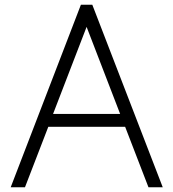

<svg xmlns="http://www.w3.org/2000/svg" viewBox="-20 -787 729 807"><path d="M506 -254H183L85 0H25L320 -767H368L664 0H604ZM485 -308 344 -674 203 -308Z"/></svg>

Font: Biryani UltraLight
Style: Regular
Weight: 250
Designer: Dan Reynolds and Mathieu Réguer
Foundry: Dan Reynolds and Mathieu Réguer
Version: Version 1.003; ttfautohint (v1.1) -l 5 -r 5 -G 72 -x 0 -D la